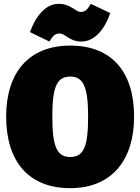

<svg xmlns="http://www.w3.org/2000/svg" viewBox="-20 -956 730 998"><path d="M403 -740C476 -740 527 -811 553 -888L452 -936C436 -909 425 -894 400 -894C371 -894 350 -936 284 -936C215 -936 163 -867 136 -789L237 -740C253 -767 265 -782 290 -782C320 -782 340 -740 403 -740ZM345 -719C127 -719 12 -576 12 -350C12 -119 127 22 345 22C562 22 677 -125 677 -350C677 -581 562 -719 345 -719ZM345 -558C414 -558 438 -503 438 -350C438 -198 417 -140 345 -140C274 -140 252 -198 252 -350C252 -503 275 -558 345 -558Z"/></svg>

Font: Fira Sans Ultra
Style: Regular
Weight: 950
Designer: Carrois Corporate & Edenspiekermann AG
Foundry: Carrois Corporate GbR & Edenspiekermann AG
Version: Version 4.203;PS 004.203;hotconv 1.0.88;makeotf.lib2.5.64775